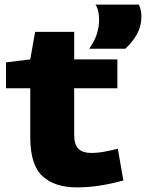

<svg xmlns="http://www.w3.org/2000/svg" viewBox="-20 -801 632 831"><path d="M312 10Q217 10 164 -38.5Q111 -87 111 -207V-419H6V-531L111 -544L132 -663H301V-544H488V-419H301V-218Q301 -176 319 -157.5Q337 -139 377 -139Q403 -139 429.5 -144Q456 -149 490 -157L514 -20Q460 -5 411 2.5Q362 10 312 10ZM366 -590Q389 -622 399 -653.5Q409 -685 409 -717Q409 -735 405 -752.5Q401 -770 393 -781H581Q587 -768 589.5 -755.5Q592 -743 592 -730Q592 -688 573 -653.5Q554 -619 522 -590Z"/></svg>

Font: Georama Extended
Style: Bold
Weight: 700
Width: 7
Designer: Jean-Baptiste Levee
Foundry: Production Type
Version: Version 1.000